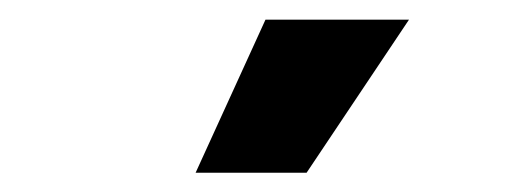

<svg xmlns="http://www.w3.org/2000/svg" viewBox="-20 -774 519 196"><path d="M251 -753.9H397.5L293 -597.7H179.7Z"/></svg>

Font: Pretendard GOV ExtraBold
Style: Regular
Weight: 800
Designer: Base glyphs from Inter by Rasmus Andersson; Hangeul glyphs from Noto Sans CJK(Source Han Sans) by Jang Soo-young and Kan
Foundry: Kil Hyung-jin
Version: Version 1.309